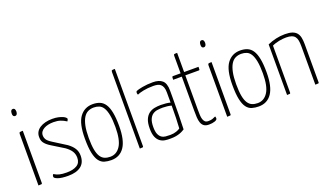

<svg xmlns="http://www.w3.org/2000/svg" viewBox="-70 -1208 2888 1691"><g transform="rotate(-20 1374.0 -362.5)"><path d="M101 -11Q101 -3 96 -1.5Q91 0 66 0V-482Q66 -496 74 -498Q82 -500 101 -500ZM61 -678Q62 -711 84 -711Q106 -711 106 -677Q104 -645 82 -645Q59 -646 61 -678Z M379 -510Q412 -510 436 -504.5Q460 -499 476 -492Q492 -485 500 -477Q508 -469 508 -465Q508 -456 498 -443Q471 -461 443.5 -470Q416 -479 380 -479Q353 -479 330 -474Q307 -469 289.5 -459Q272 -449 262 -434.5Q252 -420 252 -401Q252 -380 263 -362Q274 -344 309 -322L431 -245Q468 -218 486.5 -188.5Q505 -159 505 -121Q505 -55 462.5 -22.5Q420 10 343 10Q281 10 247.5 -2Q214 -14 214 -27Q214 -33 215.5 -39Q217 -45 223 -50Q246 -35 272.5 -28.5Q299 -22 341 -22Q400 -22 435.5 -43.5Q471 -65 471 -113Q471 -148 454 -174.5Q437 -201 402 -226L290 -295Q267 -309 252.5 -322Q238 -335 230 -347.5Q222 -360 219.5 -372.5Q217 -385 217 -400Q217 -426 229 -446.5Q241 -467 263 -481Q285 -495 314.5 -502.5Q344 -510 379 -510Z M591 -248Q591 -388 636 -449Q681 -510 758 -510Q796 -510 825 -498Q854 -486 873.5 -456.5Q893 -427 903 -376.5Q913 -326 913 -249Q913 -117 870 -53.5Q827 10 747 10Q712 10 683 1.5Q654 -7 633.5 -34Q613 -61 602 -112Q591 -163 591 -248ZM625 -242Q625 -175 633 -132Q641 -89 657 -64.5Q673 -40 696 -30.5Q719 -21 748 -21Q808 -21 843.5 -76.5Q879 -132 879 -252Q879 -321 870.5 -365Q862 -409 846.5 -434.5Q831 -460 808 -469.5Q785 -479 757 -479Q727 -479 702.5 -467Q678 -455 661 -427Q644 -399 634.5 -354Q625 -309 625 -242Z M1049 -11Q1049 -3 1044.5 -1.5Q1040 0 1016 0V-717Q1016 -731 1023 -733Q1030 -735 1049 -735Z M1158 -470Q1158 -482 1164 -486Q1181 -494 1225 -502Q1269 -510 1323 -510Q1380 -510 1410.5 -483.5Q1441 -457 1441 -389V-325Q1441 -239 1439.5 -163Q1438 -87 1436 -27Q1429 -23 1418 -16.5Q1407 -10 1390.5 -4Q1374 2 1352.5 6Q1331 10 1303 10Q1276 11 1250 7Q1224 3 1203.5 -12Q1183 -27 1170.5 -56Q1158 -85 1158 -136Q1158 -189 1172 -221Q1186 -253 1209 -270Q1232 -287 1261 -292.5Q1290 -298 1320 -298Q1344 -298 1367.5 -295.5Q1391 -293 1409 -288V-383Q1409 -413 1402 -431.5Q1395 -450 1382.5 -460.5Q1370 -471 1352.5 -474.5Q1335 -478 1315 -478Q1261 -478 1221 -469.5Q1181 -461 1163 -452Q1158 -461 1158 -470ZM1409 -260Q1391 -265 1368.5 -267.5Q1346 -270 1329 -270Q1303 -270 1278 -266.5Q1253 -263 1234 -249.5Q1215 -236 1203.5 -209.5Q1192 -183 1192 -137Q1192 -95 1202 -71.5Q1212 -48 1228.5 -36.5Q1245 -25 1266 -23Q1287 -21 1310 -21Q1342 -21 1367.5 -30Q1393 -39 1403 -48Q1406 -86 1407.5 -145Q1409 -204 1409 -260Z M1580 -469H1499Q1499 -489 1500.5 -494.5Q1502 -500 1509 -500H1580V-663Q1580 -676 1585.5 -678Q1591 -680 1613 -680V-500H1748Q1748 -479 1747 -474Q1746 -469 1740 -469H1613V-148Q1613 -121 1614 -97.5Q1615 -74 1620.5 -57Q1626 -40 1636.5 -30.5Q1647 -21 1667 -21Q1691 -21 1705 -26Q1719 -31 1736 -39Q1740 -31 1740 -20Q1740 -6 1716.5 2Q1693 10 1662 10Q1632 10 1615.5 -2Q1599 -14 1591 -36Q1583 -58 1581.5 -87Q1580 -116 1580 -151Z M1870 -11Q1870 -3 1865 -1.5Q1860 0 1835 0V-482Q1835 -496 1843 -498Q1851 -500 1870 -500ZM1830 -678Q1831 -711 1853 -711Q1875 -711 1875 -677Q1873 -645 1851 -645Q1828 -646 1830 -678Z M1973 -248Q1973 -388 2018 -449Q2063 -510 2140 -510Q2178 -510 2207 -498Q2236 -486 2255.5 -456.5Q2275 -427 2285 -376.5Q2295 -326 2295 -249Q2295 -117 2252 -53.5Q2209 10 2129 10Q2094 10 2065 1.5Q2036 -7 2015.5 -34Q1995 -61 1984 -112Q1973 -163 1973 -248ZM2007 -242Q2007 -175 2015 -132Q2023 -89 2039 -64.5Q2055 -40 2078 -30.5Q2101 -21 2130 -21Q2190 -21 2225.5 -76.5Q2261 -132 2261 -252Q2261 -321 2252.5 -365Q2244 -409 2228.5 -434.5Q2213 -460 2190 -469.5Q2167 -479 2139 -479Q2109 -479 2084.5 -467Q2060 -455 2043 -427Q2026 -399 2016.5 -354Q2007 -309 2007 -242Z M2396 -474Q2434 -491 2475 -500.5Q2516 -510 2560 -510Q2601 -510 2627.5 -501Q2654 -492 2669 -474Q2684 -456 2689.5 -429.5Q2695 -403 2695 -369V-11Q2695 -3 2690.5 -1.5Q2686 0 2661 0V-362Q2661 -392 2657 -414Q2653 -436 2642 -450.5Q2631 -465 2611 -472Q2591 -479 2560 -479Q2546 -479 2529.5 -477.5Q2513 -476 2495 -472.5Q2477 -469 2459.5 -463.5Q2442 -458 2428 -451V-11Q2428 -3 2423.5 -1.5Q2419 0 2396 0Z"/></g></svg>

Font: Yanone Kaffeesatz Thin
Style: Regular
Weight: 250
Designer: Yanone
Foundry: Yanone Font Production. Not for release.
Version: Version 1.002